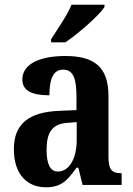

<svg xmlns="http://www.w3.org/2000/svg" viewBox="-20 -786 565 816"><path d="M197 -619V-606H258C315 -645 402 -721 424 -756V-766H284C266 -721 224 -662 197 -619ZM175 10C241 10 266 -19 305 -73H313L331 0H497V-50H494C454 -50 441 -66 441 -121V-378C441 -503 379 -548 257 -548C155 -548 75 -517 75 -448C75 -402 113 -381 190 -381C190 -448 205 -490 248 -490C294 -490 305 -447 305 -373V-318L233 -315C103 -310 39 -260 39 -152C39 -41 99 10 175 10ZM226 -57C193 -57 178 -90 178 -148C178 -222 200 -260 268 -264L306 -267V-191C306 -112 274 -57 226 -57Z"/></svg>

Font: Noto Serif Tamil Condensed
Style: Bold Italic
Weight: 700
Width: 3
Italic angle: -12°
Designer: Indian Type Foundry, Tom Grace, and the Monotype Design Team
Foundry: Monotype Imaging Inc.
Version: Version 2.003